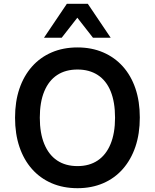

<svg xmlns="http://www.w3.org/2000/svg" viewBox="-20 -978 812 1008"><path d="M387 10Q312 10 251.5 -16Q191 -42 148 -90.5Q105 -139 82 -207Q59 -275 59 -360Q59 -445 82 -512.5Q105 -580 148 -628.5Q191 -677 251.5 -703Q312 -729 387 -729Q461 -729 521.5 -703Q582 -677 625 -629Q668 -581 691 -513.5Q714 -446 714 -361Q714 -276 691 -208Q668 -140 625 -91Q582 -42 521.5 -16Q461 10 387 10ZM387 -106Q449 -106 493 -135.5Q537 -165 560.5 -222Q584 -279 584 -360Q584 -442 561 -498.5Q538 -555 493.5 -584Q449 -613 387 -613Q324 -613 280 -584Q236 -555 212.5 -498.5Q189 -442 189 -360Q189 -279 212.5 -222Q236 -165 280 -135.5Q324 -106 387 -106ZM211 -780 331 -958H441L561 -780H468L386 -885L304 -780Z"/></svg>

Font: Nunitoga
Style: Bold
Weight: 700
Designer: Vernon Adams
Foundry: Vernon Adams
Version: Version 1.0